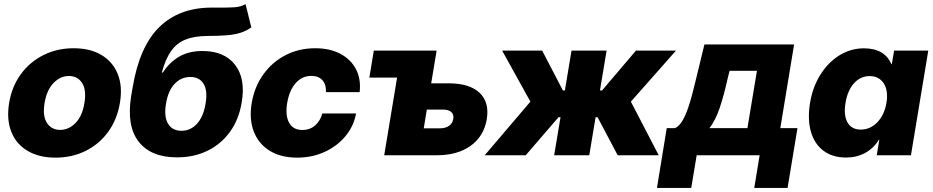

<svg xmlns="http://www.w3.org/2000/svg" viewBox="-20 -765 4597 946"><path d="M253.4 11.7Q172.4 11.7 116.2 -21.5Q60.1 -54.7 35.9 -115.2Q11.7 -175.8 24.9 -257.8Q38.6 -339.4 83 -399.9Q127.4 -460.4 194.6 -493.9Q261.7 -527.3 342.8 -527.3Q424.3 -527.3 480.2 -493.9Q536.1 -460.4 560.3 -399.9Q584.5 -339.4 570.8 -257.8Q557.1 -175.8 512.9 -115.2Q468.8 -54.7 401.9 -21.5Q335 11.7 253.4 11.7ZM276.4 -125Q318.8 -125 352.3 -159.2Q385.7 -193.4 396 -257.8Q406.7 -321.8 384.5 -356.2Q362.3 -390.6 319.8 -390.6Q277.3 -390.6 243.9 -356.2Q210.4 -321.8 199.7 -257.8Q189 -193.4 211.4 -159.2Q233.9 -125 276.4 -125Z M1189.9 -744.6 1218.3 -629.9Q1192.9 -612.3 1165 -603.5Q1137.2 -594.7 1098.4 -591.3Q1059.6 -587.9 1002 -587.9Q936.5 -587.4 893.3 -569.8Q850.1 -552.2 822.5 -512.7Q794.9 -473.1 777.3 -407.7H782.7Q814 -457 861.8 -485.4Q909.7 -513.7 978 -513.7Q1085.4 -513.7 1138.2 -445.6Q1190.9 -377.4 1170.9 -260.7Q1157.7 -178.2 1114.5 -117.4Q1071.3 -56.6 1004.4 -23.2Q937.5 10.3 852.1 10.3Q723.1 10.3 662.8 -67.6Q602.5 -145.5 626.5 -293.5L633.3 -333Q667 -535.6 764.4 -631.1Q861.8 -726.6 1019.5 -727.5Q1027.8 -727.5 1035.9 -727.5Q1043.9 -727.5 1051.8 -727.5Q1098.1 -727.1 1132.6 -729Q1167 -731 1189.9 -744.6ZM874.5 -120.6Q919.4 -120.6 951.2 -156Q982.9 -191.4 992.7 -253.9Q1003.9 -317.4 983.4 -351.6Q962.9 -385.7 918 -385.7Q872.1 -385.7 840.1 -351.6Q808.1 -317.4 797.9 -253.9Q787.1 -191.9 807.6 -156.2Q828.1 -120.6 874.5 -120.6Z M1443.8 11.7Q1363.8 11.7 1308.8 -22.2Q1253.9 -56.2 1230.5 -116.7Q1207 -177.2 1220.2 -257.8Q1233.9 -337.9 1277.6 -398.7Q1321.3 -459.5 1387.2 -493.4Q1453.1 -527.3 1533.2 -527.3Q1605.5 -527.3 1657.2 -499.8Q1709 -472.2 1734.1 -423.6Q1759.3 -375 1752 -311H1585.9Q1587.9 -347.7 1568.8 -369.4Q1549.8 -391.1 1513.7 -391.1Q1468.3 -391.1 1436.8 -355.5Q1405.3 -319.8 1395 -257.8Q1384.8 -195.8 1404.5 -160.2Q1424.3 -124.5 1469.7 -124.5Q1506.3 -124.5 1532 -146.5Q1557.6 -168.5 1568.4 -206.1H1734.4Q1722.7 -142.6 1681.6 -93.5Q1640.6 -44.4 1579.1 -16.4Q1517.6 11.7 1443.8 11.7Z M1799.8 -382.8 1821.8 -515.6H2131.3L2104.5 -354.5H2189.9Q2293.5 -354.5 2342.8 -307.9Q2392.1 -261.2 2378.4 -177.7Q2364.3 -93.8 2299.3 -46.9Q2234.4 0 2131.3 0H1873L1936.5 -382.8ZM2083 -225.1 2067.9 -132.8H2147.5Q2174.8 -132.8 2192.4 -145Q2210 -157.2 2213.4 -179.2Q2216.8 -201.2 2203.4 -213.1Q2189.9 -225.1 2162.6 -225.1Z M2368.2 0 2593.3 -264.2 2454.1 -515.6H2651.4L2753.4 -319.3H2763.2L2795.9 -515.6H2968.8L2936 -319.3H2946.3L3113.3 -515.6H3310.5L3088.4 -264.2L3225.6 0H3023.4L2924.3 -187.5H2914.6L2883.3 0H2710.4L2741.7 -187.5H2731.9L2570.3 0Z M3216.8 161.1 3265.1 -133.8H3306.2Q3326.2 -143.1 3341.8 -169.4Q3357.4 -195.8 3369.9 -231.7Q3382.3 -267.6 3392.1 -306.2Q3401.9 -344.7 3410.2 -378.9L3450.7 -545.9H3892.6L3824.7 -133.8H3909.2L3860.4 161.1H3696.3L3722.7 0H3412.6L3385.7 161.1ZM3475.6 -133.8H3662.6L3709.5 -416H3574.7L3565.4 -378.9Q3545.9 -291.5 3525.4 -231.7Q3504.9 -171.9 3475.6 -133.8Z M4149.4 11.2Q4082 11.2 4037.4 -22.2Q3992.7 -55.7 3975.3 -116.5Q3958 -177.2 3971.2 -258.8Q3984.4 -337.4 4022.7 -397.9Q4061 -458.5 4116.5 -492.7Q4171.9 -526.9 4236.8 -526.9Q4338.4 -526.9 4372.1 -448.7H4374L4385.3 -515.6H4553.7L4468.3 0H4299.8L4312.5 -76.7H4310.5Q4284.2 -33.7 4242.2 -11.2Q4200.2 11.2 4149.4 11.2ZM4221.2 -126.5Q4267.6 -126.5 4302.5 -162.4Q4337.4 -198.2 4347.7 -258.8Q4357.4 -318.4 4334.2 -354.2Q4311 -390.1 4264.6 -390.1Q4219.7 -390.1 4188 -355Q4156.2 -319.8 4146 -258.8Q4135.7 -196.8 4155.8 -161.6Q4175.8 -126.5 4221.2 -126.5Z"/></svg>

Font: Inter Display Extra Bold
Style: Italic
Weight: 800
Italic angle: -9.39999°
Designer: Rasmus Andersson
Foundry: rsms
Version: Version 4.000;git-4fc901f